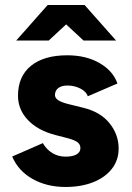

<svg xmlns="http://www.w3.org/2000/svg" viewBox="-20 -732 524 764"><path d="M28.5 -109.2 150.6 -162.5Q164.8 -137.1 188.4 -122.9Q211.9 -108.7 240.9 -108.7Q268.7 -108.7 284.3 -117.4Q299.9 -126.1 299.9 -142.6Q299.9 -158.4 286.7 -167.2Q273.6 -176 244.9 -183.3L200.5 -194.7Q130.6 -212.8 91.1 -254.4Q51.6 -296.1 51.6 -351Q51.6 -428 103.1 -470Q154.6 -512 247.7 -512Q322 -512 375.6 -481.3Q429.3 -450.6 447.4 -399.8L329.3 -348.9Q323 -368.2 299.3 -379.9Q275.7 -391.7 248.6 -391.7Q224.7 -391.7 211.7 -381.4Q198.7 -371.2 198.7 -353.6Q198.7 -341.6 212.5 -332.8Q226.3 -323.9 254.3 -317.3L311.9 -303.1Q380.5 -286.1 416.3 -241.1Q452.1 -196 452.1 -140.9Q452.1 -95 425.2 -60.3Q398.3 -25.7 350.4 -6.8Q302.6 12 240.9 12Q166.3 12 109.5 -20Q52.7 -52.1 28.5 -109.2ZM170.6 -702.3V-712H316.7L441.8 -570.8H312.3ZM169.6 -712H315.7V-702.3L174 -570.8H44.6Z"/></svg>

Font: Oak Sans Light
Style: Regular
Weight: 400
Designer: Erik Kennedy, Walven
Foundry: Erik Kennedy, Walven
Version: Version 1.100;Glyphs 3.1.2 (3151)